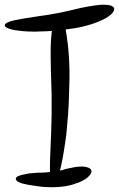

<svg xmlns="http://www.w3.org/2000/svg" viewBox="-64 -774 500 807"><path d="M371 -754H372Q387 -754 397 -752Q411 -748 415 -741Q416 -739 416 -735Q416 -730 412 -724Q405 -713 386 -701Q365 -688 334 -677Q298 -664 254 -656Q232 -653 212 -650Q217 -622 221 -588Q227 -537 228 -477Q228 -468 228 -458Q228 -450 228 -443Q227 -406 226 -372Q225 -330 222 -291Q219 -250 215 -211Q210 -172 204 -136Q199 -105 193 -78Q191 -68 188 -57Q193 -58 197 -59Q206 -62 213 -64Q236 -69 253 -72Q268 -74 280 -74Q282 -74 285 -74Q298 -73 307 -69.5Q316 -66 319 -60Q322 -54 319 -46Q315 -38 305 -29Q294 -19 276 -11Q266 -6 255 -3Q243 2 229 5Q219 7 210 9Q181 13 155 13Q140 13 123 12Q108 11 89 8Q71 5 56 3Q40 0 29 -3Q16 -7 10 -11Q3 -16 2.5 -21.5Q2 -27 9 -32Q16 -36 28 -39Q40 -42 57 -45Q72 -46 92 -48Q98 -48 109 -48.5Q120 -49 124 -49Q137 -50 146 -51Q146 -53 146 -56Q146 -68 146 -82Q146 -102 148 -142Q150 -190 151 -216Q152 -259 153 -294Q153 -314 153 -334Q153 -354 153 -373Q152 -410 151 -443Q150 -461 150 -476Q149 -507 149 -534Q149 -556 149 -575Q150 -614 154 -644Q129 -642 106 -642Q96 -641 86 -641Q57 -641 33 -643Q-2 -646 -22 -652Q-44 -659 -44 -668Q-44 -676 -24 -683Q-7 -689 29 -695Q41 -697 99 -706Q144 -712 174 -718Q210 -725 239 -732Q278 -742 308 -747Q338 -752 360 -754Q366 -754 371 -754Z"/></svg>

Font: EptKazoo
Style: Medium
Weight: 500
Version: Version 001.000